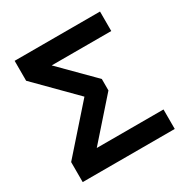

<svg xmlns="http://www.w3.org/2000/svg" viewBox="-159 -819 918 950"><g transform="rotate(-30 300.0 -344.0)"><path d="M43.9 0V-114.3L262.7 -361.8L52.2 -574.2V-688H540V-576.7H199.7L380.9 -394.5V-329.1L188.5 -111.3H569.8V0Z"/></g></svg>

Font: Liberation Sans
Style: Bold
Weight: 700
Designer: Steve Matteson
Foundry: Ascender Corporation
Version: Version 2.1.5